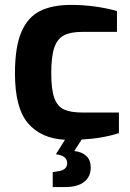

<svg xmlns="http://www.w3.org/2000/svg" viewBox="-20 -565 530 783"><path d="M313 4 283 51Q314 54 332 71Q350 88 350 118Q350 156 323 177Q296 198 243 198H195V137L213 134Q254 130 254 100Q254 70 208 64L245 5Q148 0 94.5 -62Q41 -124 41 -266Q41 -373 67 -434Q93 -495 143 -520Q193 -545 270 -545Q367 -545 457 -520V-435H316Q268 -435 241 -421Q214 -407 201.5 -371Q189 -335 189 -267Q189 -200 201.5 -165.5Q214 -131 241 -118.5Q268 -106 318 -106H465V-22Q395 0 313 4Z"/></svg>

Font: Exo
Style: Bold
Weight: 700
Designer: Natanael Gama
Foundry: Natanael Gama
Version: Version 1.500; ttfautohint (v1.6)